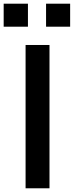

<svg xmlns="http://www.w3.org/2000/svg" viewBox="-51 -1015 398 1035"><path d="M86.9 0V-772.5H215.8V0ZM-31.2 -871.1V-995.1H99.6V-871.1ZM197.3 -871.1V-995.1H327.1V-871.1Z"/></svg>

Font: Gothic A1
Style: Bold
Weight: 700
Version: Version 2.50